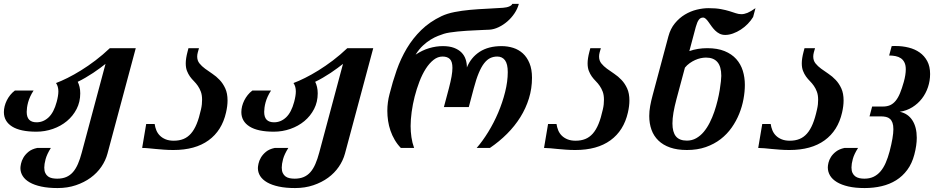

<svg xmlns="http://www.w3.org/2000/svg" viewBox="-27 -769 4936 998"><path d="M531.7 29.3Q522 65.4 499.8 97.9Q477.5 130.4 444.1 154.8Q410.6 179.2 367.4 193.8Q324.2 208.5 272.5 208.5Q224.1 208.5 187.7 200.7Q151.4 192.9 127.2 179Q103 165 91.1 146Q79.1 127 79.1 104.5Q79.1 96.7 82.3 81.5Q85.4 66.4 94.7 50.3Q104 34.2 121.1 20Q138.2 5.9 166.5 0H237.3Q216.8 32.7 210 58.3Q203.1 84 203.1 102.1Q203.1 119.1 208.5 130.4Q213.9 141.6 222.9 148.2Q231.9 154.8 244.1 157.2Q256.3 159.7 270 159.7Q297.4 159.7 317.4 151.1Q337.4 142.6 352.3 125.5Q367.2 108.4 378.2 83Q389.2 57.6 397.9 24.4L521.5 -437Q509.8 -427.7 493.2 -415.3Q476.6 -402.8 457.3 -390.1Q438 -377.4 417.2 -365.2Q396.5 -353 377 -343.8Q382.8 -332.5 386.5 -317.1Q390.1 -301.8 390.1 -283.7Q390.1 -239.3 371.3 -202.6Q352.5 -166 320.8 -139.6Q289.1 -113.3 247.8 -98.9Q206.5 -84.5 162.1 -84.5Q78.6 -84.5 35.9 -111.3Q-6.8 -138.2 -6.8 -186.5Q-6.8 -201.2 -2.9 -216.8Q1 -232.4 8.3 -247.1Q15.6 -261.7 26.1 -274.9Q36.6 -288.1 50.3 -298.3H147.5Q137.2 -282.7 130.1 -267.1Q123 -251.5 119.1 -237.1Q115.2 -222.7 113.5 -210Q111.8 -197.3 111.8 -187.5Q111.8 -159.7 124.8 -146.5Q137.7 -133.3 163.1 -133.3Q198.2 -133.3 225.6 -158.9Q252.9 -184.6 267.6 -239.3Q276.4 -272 276.4 -293.9Q276.4 -319.8 264.2 -337.4Q290.5 -347.2 324 -363.8Q357.4 -380.4 394 -403.1Q430.7 -425.8 469 -454.8Q507.3 -483.9 543.9 -518.6H678.7Z M876.5 -37.6Q904.3 -37.6 926.3 -46.4Q948.2 -55.2 965.3 -74.5Q982.4 -93.8 995.1 -124.5Q1007.8 -155.3 1017.6 -199.7Q1021 -214.4 1022.2 -226.8Q1023.4 -239.3 1023.4 -250.5Q1023.4 -274.9 1017.1 -292Q1010.7 -309.1 1001.5 -322.5Q992.2 -335.9 981 -347.2Q969.7 -358.4 960.4 -371.3Q951.2 -384.3 944.8 -400.6Q938.5 -417 938.5 -439.9Q938.5 -464.8 947.8 -500L952.6 -518.6H1007.3L1001 -496.1Q998 -484.9 998 -475.1Q998 -454.1 1009.8 -439.5Q1021.5 -424.8 1039.1 -411.9Q1056.6 -398.9 1076.9 -385.5Q1097.2 -372.1 1114.7 -353.5Q1132.3 -335 1144 -309.3Q1155.8 -283.7 1155.8 -246.6Q1155.8 -218.3 1147.9 -184.1Q1126.5 -89.8 1057.1 -39.6Q987.8 10.7 874.5 10.7Q849.1 10.7 826.2 9Q803.2 7.3 782.7 5.4Q762.2 3.4 744.6 1.7Q727.1 0 711.9 0L732.9 -124.5H776.9Q779.3 -107.4 785.6 -91.8Q792 -76.2 804 -64.2Q815.9 -52.2 833.7 -44.9Q851.6 -37.6 876.5 -37.6Z M1766.1 29.3Q1756.3 65.4 1734.1 97.9Q1711.9 130.4 1678.5 154.8Q1645 179.2 1601.8 193.8Q1558.6 208.5 1506.8 208.5Q1458.5 208.5 1422.1 200.7Q1385.7 192.9 1361.6 179Q1337.4 165 1325.4 146Q1313.5 127 1313.5 104.5Q1313.5 96.7 1316.7 81.5Q1319.8 66.4 1329.1 50.3Q1338.4 34.2 1355.5 20Q1372.6 5.9 1400.9 0H1471.7Q1451.2 32.7 1444.3 58.3Q1437.5 84 1437.5 102.1Q1437.5 119.1 1442.9 130.4Q1448.2 141.6 1457.3 148.2Q1466.3 154.8 1478.5 157.2Q1490.7 159.7 1504.4 159.7Q1531.7 159.7 1551.8 151.1Q1571.8 142.6 1586.7 125.5Q1601.6 108.4 1612.5 83Q1623.5 57.6 1632.3 24.4L1755.9 -437Q1744.1 -427.7 1727.5 -415.3Q1710.9 -402.8 1691.7 -390.1Q1672.4 -377.4 1651.6 -365.2Q1630.9 -353 1611.3 -343.8Q1617.2 -332.5 1620.8 -317.1Q1624.5 -301.8 1624.5 -283.7Q1624.5 -239.3 1605.7 -202.6Q1586.9 -166 1555.2 -139.6Q1523.4 -113.3 1482.2 -98.9Q1440.9 -84.5 1396.5 -84.5Q1313 -84.5 1270.3 -111.3Q1227.5 -138.2 1227.5 -186.5Q1227.5 -201.2 1231.4 -216.8Q1235.4 -232.4 1242.7 -247.1Q1250 -261.7 1260.5 -274.9Q1271 -288.1 1284.7 -298.3H1381.8Q1371.6 -282.7 1364.5 -267.1Q1357.4 -251.5 1353.5 -237.1Q1349.6 -222.7 1347.9 -210Q1346.2 -197.3 1346.2 -187.5Q1346.2 -159.7 1359.1 -146.5Q1372.1 -133.3 1397.5 -133.3Q1432.6 -133.3 1460 -158.9Q1487.3 -184.6 1502 -239.3Q1510.7 -272 1510.7 -293.9Q1510.7 -319.8 1498.5 -337.4Q1524.9 -347.2 1558.3 -363.8Q1591.8 -380.4 1628.4 -403.1Q1665 -425.8 1703.4 -454.8Q1741.7 -483.9 1778.3 -518.6H1913.1Z M2399.9 -418.5Q2420.9 -470.2 2466.3 -499.8Q2511.7 -529.3 2580.1 -529.3Q2611.8 -529.3 2640.4 -520.3Q2668.9 -511.2 2690.7 -491.5Q2712.4 -471.7 2725.3 -440.4Q2738.3 -409.2 2738.3 -364.7Q2738.3 -309.1 2722.4 -257.6Q2706.5 -206.1 2677.7 -159.9Q2648.9 -113.8 2608.6 -73.5Q2568.4 -33.2 2519.5 0H2450.7Q2481.4 -35.2 2510.7 -82.8Q2540 -130.4 2562.5 -183.3Q2585 -236.3 2598.6 -290.8Q2612.3 -345.2 2612.3 -394Q2612.3 -436.5 2597.9 -455.8Q2583.5 -475.1 2557.6 -475.1Q2538.1 -475.1 2521.5 -467.3Q2504.9 -459.5 2490 -440.7Q2475.1 -421.9 2461.7 -389.9Q2448.2 -357.9 2435.5 -309.6L2409.7 -212.4H2280.3L2306.2 -309.6Q2315.4 -344.7 2320.1 -371.1Q2324.7 -397.5 2324.7 -416Q2324.7 -448.7 2311.5 -461.9Q2298.3 -475.1 2273.4 -475.1Q2248.5 -475.1 2226.6 -457.8Q2204.6 -440.4 2186 -411.4Q2167.5 -382.3 2153.1 -344.7Q2138.7 -307.1 2128.4 -267.1Q2118.2 -227.1 2112.8 -187.3Q2107.4 -147.5 2107.4 -113.8Q2107.4 -84.5 2111.6 -55.7Q2115.7 -26.9 2125.5 0H2056.6Q2038.1 -19 2024.7 -42Q2011.2 -64.9 2002.7 -89.8Q1994.1 -114.7 1990.2 -140.9Q1986.3 -167 1986.3 -192.9Q1986.3 -215.8 1989.3 -237.5Q1992.2 -259.3 1997.6 -279.3Q2013.7 -343.8 2034.9 -404.3Q2056.2 -464.8 2087.4 -517.3Q2118.7 -569.8 2162.6 -612.8Q2206.5 -655.8 2268.1 -685.1Q2296.9 -698.7 2335.4 -706.3Q2374 -713.9 2416.7 -717.8Q2459.5 -721.7 2503.4 -723.6Q2547.4 -725.6 2587.4 -728.5Q2607.9 -730 2620.8 -735.8Q2633.8 -741.7 2635.7 -749H2669.9Q2663.1 -723.1 2647.2 -699.5Q2631.3 -675.8 2610.1 -657.5Q2588.9 -639.2 2564.7 -627.7Q2540.5 -616.2 2517.6 -614.7Q2503.9 -614.3 2484.4 -613.3Q2464.8 -612.3 2442.6 -611.3Q2420.4 -610.4 2397 -608.9Q2373.5 -607.4 2351.8 -605.2Q2330.1 -603 2311.3 -600.1Q2292.5 -597.2 2280.3 -593.3Q2268.1 -589.4 2250.2 -582.5Q2232.4 -575.7 2212.2 -563.5Q2191.9 -551.3 2171.4 -532.2Q2150.9 -513.2 2133.3 -484.9Q2167.5 -507.8 2203.6 -518.6Q2239.7 -529.3 2274.9 -529.3Q2309.1 -529.3 2333 -520.3Q2356.9 -511.2 2371.8 -496.1Q2386.7 -481 2393.3 -460.9Q2399.9 -440.9 2399.9 -418.5Z M2965.3 -37.6Q2993.2 -37.6 3015.1 -46.4Q3037.1 -55.2 3054.2 -74.5Q3071.3 -93.8 3084 -124.5Q3096.7 -155.3 3106.4 -199.7Q3109.9 -214.4 3111.1 -226.8Q3112.3 -239.3 3112.3 -250.5Q3112.3 -274.9 3106 -292Q3099.6 -309.1 3090.3 -322.5Q3081.1 -335.9 3069.8 -347.2Q3058.6 -358.4 3049.3 -371.3Q3040 -384.3 3033.7 -400.6Q3027.3 -417 3027.3 -439.9Q3027.3 -464.8 3036.6 -500L3041.5 -518.6H3096.2L3089.8 -496.1Q3086.9 -484.9 3086.9 -475.1Q3086.9 -454.1 3098.6 -439.5Q3110.4 -424.8 3127.9 -411.9Q3145.5 -398.9 3165.8 -385.5Q3186 -372.1 3203.6 -353.5Q3221.2 -335 3232.9 -309.3Q3244.6 -283.7 3244.6 -246.6Q3244.6 -218.3 3236.8 -184.1Q3215.3 -89.8 3146 -39.6Q3076.7 10.7 2963.4 10.7Q2938 10.7 2915 9Q2892.1 7.3 2871.6 5.4Q2851.1 3.4 2833.5 1.7Q2815.9 0 2800.8 0L2821.8 -124.5H2865.7Q2868.2 -107.4 2874.5 -91.8Q2880.9 -76.2 2892.8 -64.2Q2904.8 -52.2 2922.6 -44.9Q2940.4 -37.6 2965.3 -37.6Z M3649.4 -518.6Q3702.1 -518.6 3739.3 -503.4Q3776.4 -488.3 3799.8 -462.2Q3823.2 -436 3834 -401.4Q3844.7 -366.7 3844.7 -327.6Q3844.7 -292.5 3837.6 -253.9Q3830.6 -215.3 3815.4 -177.7Q3800.3 -140.1 3776.4 -106Q3752.4 -71.8 3719 -45.9Q3685.5 -20 3641.8 -4.6Q3598.1 10.7 3543.5 10.7Q3493.2 10.7 3456.3 -2.2Q3419.4 -15.1 3395.3 -38.6Q3371.1 -62 3359.4 -94.5Q3347.7 -127 3347.7 -166Q3347.7 -190.9 3352.5 -217.8Q3357.4 -244.6 3365.2 -273.4L3447.3 -580.1Q3458 -620.1 3481 -647.9Q3503.9 -675.8 3533.2 -693.4Q3562.5 -710.9 3594.7 -718.8Q3627 -726.6 3655.8 -726.6Q3693.8 -726.6 3720 -721.7Q3746.1 -716.8 3764.9 -710.9Q3783.7 -705.1 3797.9 -700.2Q3812 -695.3 3826.7 -695.3Q3841.3 -695.3 3858.2 -702.1Q3875 -709 3899.9 -726.6L3887.7 -680.7Q3876.5 -662.1 3859.9 -645Q3843.3 -627.9 3823.7 -615.2Q3804.2 -602.5 3783.2 -595Q3762.2 -587.4 3742.7 -587.4Q3726.1 -587.4 3713.1 -594Q3700.2 -600.6 3689.9 -610.8Q3679.7 -621.1 3671.4 -632.6Q3663.1 -644 3656 -654.3Q3648.9 -664.6 3641.8 -671.1Q3634.8 -677.7 3627.4 -677.7Q3613.8 -677.7 3605.2 -666Q3596.7 -654.3 3589.8 -629.4L3556.2 -503.4Q3599.1 -518.6 3649.4 -518.6ZM3543.5 -38.1Q3569.8 -38.1 3591.8 -50.5Q3613.8 -63 3631.1 -83.7Q3648.4 -104.5 3662.1 -131.6Q3675.8 -158.7 3685.8 -188Q3695.8 -217.3 3702.9 -246.6Q3710 -275.9 3714.1 -301.3Q3718.3 -326.7 3720.2 -345.9Q3722.2 -365.2 3722.2 -374.5Q3722.2 -422.9 3702.1 -446.3Q3682.1 -469.7 3643.1 -469.7Q3629.9 -469.7 3615.2 -466.6Q3600.6 -463.4 3585.9 -456.8Q3571.3 -450.2 3557.6 -440.4Q3543.9 -430.7 3533.2 -417.5L3489.3 -253.9Q3479 -215.3 3473.6 -183.8Q3468.3 -152.3 3468.3 -127.4Q3468.3 -82.5 3486.3 -60.3Q3504.4 -38.1 3543.5 -38.1Z M4078.6 -37.6Q4106.4 -37.6 4128.4 -46.4Q4150.4 -55.2 4167.5 -74.5Q4184.6 -93.8 4197.3 -124.5Q4210 -155.3 4219.7 -199.7Q4223.1 -214.4 4224.4 -226.8Q4225.6 -239.3 4225.6 -250.5Q4225.6 -274.9 4219.2 -292Q4212.9 -309.1 4203.6 -322.5Q4194.3 -335.9 4183.1 -347.2Q4171.9 -358.4 4162.6 -371.3Q4153.3 -384.3 4147 -400.6Q4140.6 -417 4140.6 -439.9Q4140.6 -464.8 4149.9 -500L4154.8 -518.6H4209.5L4203.1 -496.1Q4200.2 -484.9 4200.2 -475.1Q4200.2 -454.1 4211.9 -439.5Q4223.6 -424.8 4241.2 -411.9Q4258.8 -398.9 4279.1 -385.5Q4299.3 -372.1 4316.9 -353.5Q4334.5 -335 4346.2 -309.3Q4357.9 -283.7 4357.9 -246.6Q4357.9 -218.3 4350.1 -184.1Q4328.6 -89.8 4259.3 -39.6Q4189.9 10.7 4076.7 10.7Q4051.3 10.7 4028.3 9Q4005.4 7.3 3984.9 5.4Q3964.4 3.4 3946.8 1.7Q3929.2 0 3914.1 0L3935.1 -124.5H3979Q3981.4 -107.4 3987.8 -91.8Q3994.1 -76.2 4006.1 -64.2Q4018.1 -52.2 4035.9 -44.9Q4053.7 -37.6 4078.6 -37.6Z M4506.3 -215.3H4563Q4584 -215.3 4599.9 -222.4Q4615.7 -229.5 4628.4 -244.9Q4641.1 -260.3 4651.1 -284.4Q4661.1 -308.6 4670.9 -343.3Q4681.2 -380.4 4681.2 -408.7Q4681.2 -430.2 4674.3 -444.1Q4667.5 -458 4655.8 -466.1Q4644 -474.1 4628.2 -477.3Q4612.3 -480.5 4594.7 -480.5L4607.9 -529.3Q4613.3 -529.8 4618.9 -529.8Q4624.5 -529.8 4629.9 -529.8Q4664.1 -529.8 4696.3 -521.7Q4728.5 -513.7 4753.2 -496.3Q4777.8 -479 4792.7 -451.4Q4807.6 -423.8 4807.6 -384.3Q4807.6 -349.1 4796.6 -316.2Q4785.6 -283.2 4765.1 -256.6Q4744.6 -230 4715.3 -211.7Q4686 -193.4 4649.9 -188Q4692.4 -179.2 4715.3 -143.8Q4738.3 -108.4 4738.3 -52.7Q4738.3 -13.7 4725.6 34.7Q4713.4 81.1 4689 114Q4664.6 147 4630.9 168Q4597.2 189 4555.7 198.7Q4514.2 208.5 4467.3 208.5Q4418.5 208.5 4382.6 200.2Q4346.7 191.9 4323 177.5Q4299.3 163.1 4287.6 143.6Q4275.9 124 4275.9 101.1Q4275.9 91.8 4279.3 76.9Q4282.7 62 4292.2 46.9Q4301.8 31.7 4318.6 18.8Q4335.4 5.9 4362.3 0H4433.1Q4412.6 32.2 4405.8 57.6Q4398.9 83 4398.9 101.6Q4398.9 118.7 4404.3 129.9Q4409.7 141.1 4418.7 147.7Q4427.7 154.3 4439.9 157Q4452.1 159.7 4465.8 159.7Q4493.2 159.7 4513.7 149.9Q4534.2 140.1 4549.8 121.8Q4565.4 103.5 4576.9 77.1Q4588.4 50.8 4597.2 17.6Q4616.7 -57.6 4616.7 -97.2Q4616.7 -117.7 4612.1 -130.6Q4607.4 -143.6 4598.9 -151.1Q4590.3 -158.7 4578.1 -161.4Q4565.9 -164.1 4550.8 -164.1H4492.7Z"/></svg>

Font: Arian AMU Serif
Style: Bold Italic
Weight: 700
Italic angle: -15°
Designer: Ruben Hakobyan (Tarumian)
Foundry: Ruben Hakobyan (Tarumian)
Version: Version 1.002